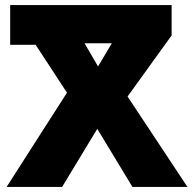

<svg xmlns="http://www.w3.org/2000/svg" viewBox="-20 -734 756 754"><path d="M6 0 243 -370 120 -558H20V-714H654V-595L481 -355L716 0H500L362 -228L224 0ZM365 -473 419 -564H312Z"/></svg>

Font: Noto Sans Georgian Black
Style: Regular
Weight: 900
Designer: Monotype Design Team, Akaki Razmadze
Foundry: Google LLC
Version: Version 2.005; ttfautohint (v1.8.4.7-5d5b)